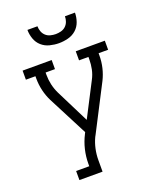

<svg xmlns="http://www.w3.org/2000/svg" viewBox="-171 -849 942 1154"><g transform="rotate(-20 300.0 -272.5)"><path d="M133 205V147H217V131Q217 86 227.5 41.5Q238 -3 259 -44L264 -54L133 -308Q116 -342 107 -380Q98 -418 98 -457V-472H37V-530H223V-472H163V-457Q163 -425 170 -394Q177 -363 191 -334L298 -120L409 -335Q424 -363 430.5 -394Q437 -425 437 -457V-472H377V-530H563V-472H502V-457Q502 -418 493 -380Q484 -342 467 -308L317 -17Q315 -14 314 -11.5Q313 -9 311 -6Q296 26 288.5 61Q281 96 281 131V205ZM300 -610Q271 -610 241.5 -617.5Q212 -625 190 -644.5Q168 -664 158 -692.5Q148 -721 148 -750H212Q212 -733 218 -716.5Q224 -700 236.5 -688.5Q249 -677 266 -672.5Q283 -668 300 -668Q317 -668 334 -672.5Q351 -677 363.5 -688.5Q376 -700 382 -716.5Q388 -733 388 -750H452Q452 -721 442 -692.5Q432 -664 410 -644.5Q388 -625 358.5 -617.5Q329 -610 300 -610Z"/></g></svg>

Font: Iosevka Curly Slab LtEx
Style: Regular
Weight: 300
Width: 7
Monospace: yes
Designer: Belleve Invis
Foundry: Belleve Invis
Version: Version 11.1.0; ttfautohint (v1.8.3)